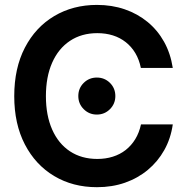

<svg xmlns="http://www.w3.org/2000/svg" viewBox="-20 -759 768 790"><path d="M378.9 11.2Q279.8 11.2 202.9 -34.7Q126 -80.6 82.3 -164.8Q38.6 -249 38.6 -363.3Q38.6 -478.5 82.3 -562.7Q126 -647 203.1 -692.9Q280.3 -738.8 378.9 -738.8Q440.4 -738.8 493.2 -720.7Q545.9 -702.6 587.2 -668.7Q628.4 -634.8 655 -587.2Q681.6 -539.6 690.9 -479.5H559.6Q552.7 -513.7 536.9 -540.3Q521 -566.9 497.6 -585.4Q474.1 -604 444.6 -613.3Q415 -622.6 380.4 -622.6Q315.4 -622.6 267.8 -590.8Q220.2 -559.1 194.6 -501Q168.9 -442.9 168.9 -363.3Q168.9 -284.2 194.6 -226.1Q220.2 -168 267.8 -136.5Q315.4 -105 380.4 -105Q414.6 -105 444.1 -114.3Q473.6 -123.5 497.1 -141.8Q520.5 -160.2 536.6 -186.5Q552.7 -212.9 560.1 -247.1H690.9Q682.6 -189 656 -141.6Q629.4 -94.2 588.4 -60.1Q547.4 -25.9 494.4 -7.3Q441.4 11.2 378.9 11.2ZM378.4 -287.6Q346.7 -287.6 324.5 -309.8Q302.2 -332 302.2 -363.8Q302.2 -396 324.5 -418Q346.7 -439.9 378.4 -439.9Q410.2 -439.9 432.4 -418Q454.6 -396 454.6 -363.8Q454.6 -332 432.4 -309.8Q410.2 -287.6 378.4 -287.6Z"/></svg>

Font: Inter 28pt SemiBold
Style: Regular
Weight: 600
Designer: Rasmus Andersson
Foundry: rsms
Version: Version 4.001;git-66647c0bb